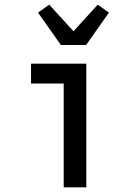

<svg xmlns="http://www.w3.org/2000/svg" viewBox="-20 -803 590 823"><path d="M253 0V-445H113V-530H350V0ZM241 -610 143 -749 191 -783 295 -669 399 -783 447 -749 349 -610Z"/></svg>

Font: Lode Dark
Style: Bold
Weight: 700
Monospace: yes
Designer: Belleve Invis
Foundry: Belleve Invis
Version: Version 29.2.0; ttfautohint (v1.8.3)